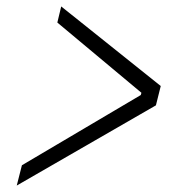

<svg xmlns="http://www.w3.org/2000/svg" viewBox="-20 -564 590 596"><path d="M48 -51 417 -269 419 -276 158 -494 170 -544 479 -297 464 -237 32 12Z"/></svg>

Font: IBM Plex Serif
Style: Italic
Weight: 400
Italic angle: -14°
Designer: Mike Abbink, Paul van der Laan, Pieter van Rosmalen
Foundry: Bold Monday
Version: Version 3.001